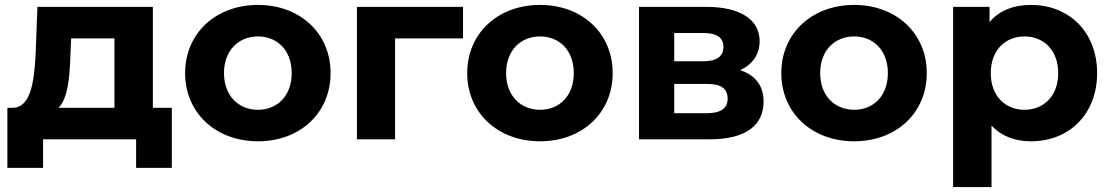

<svg xmlns="http://www.w3.org/2000/svg" viewBox="-20 -566 4511 780"><path d="M601 -128V-538H132L125 -352C119 -235 106 -130 32 -128H10V116H155V0H533V116H678V-128ZM266 -341 269 -410H445V-128H218C256 -168 263 -250 266 -341Z M1028 8C1199 8 1323 -107 1323 -269C1323 -431 1199 -546 1028 -546C857 -546 732 -431 732 -269C732 -107 857 8 1028 8ZM1028 -120C950 -120 890 -176 890 -269C890 -362 950 -418 1028 -418C1106 -418 1165 -362 1165 -269C1165 -176 1106 -120 1028 -120Z M1861 -538H1430V0H1585V-410H1861Z M2174 8C2345 8 2469 -107 2469 -269C2469 -431 2345 -546 2174 -546C2003 -546 1878 -431 1878 -269C1878 -107 2003 8 2174 8ZM2174 -120C2096 -120 2036 -176 2036 -269C2036 -362 2096 -418 2174 -418C2252 -418 2311 -362 2311 -269C2311 -176 2252 -120 2174 -120Z M2987 -281C3037 -304 3066 -345 3066 -399C3066 -487 2986 -538 2851 -538H2576V0H2863C3011 0 3082 -58 3082 -153C3082 -217 3050 -260 2987 -281ZM2719 -432H2837C2891 -432 2919 -414 2919 -375C2919 -337 2891 -317 2837 -317H2719ZM2850 -106H2719V-225H2853C2910 -225 2936 -206 2936 -165C2936 -125 2907 -106 2850 -106Z M3450 8C3621 8 3745 -107 3745 -269C3745 -431 3621 -546 3450 -546C3279 -546 3154 -431 3154 -269C3154 -107 3279 8 3450 8ZM3450 -120C3372 -120 3312 -176 3312 -269C3312 -362 3372 -418 3450 -418C3528 -418 3587 -362 3587 -269C3587 -176 3528 -120 3450 -120Z M4169 -546C4097 -546 4039 -523 4000 -476V-538H3852V194H4008V-56C4048 -13 4103 8 4169 8C4321 8 4437 -100 4437 -269C4437 -438 4321 -546 4169 -546ZM4142 -120C4064 -120 4005 -176 4005 -269C4005 -362 4064 -418 4142 -418C4220 -418 4279 -362 4279 -269C4279 -176 4220 -120 4142 -120Z"/></svg>

Font: AWKNG-Font
Style: Bold
Weight: 700
Designer: Awakening Church
Foundry: Awakening Church
Version: Version 1.700;PS 001.700;hotconv 1.0.88;makeotf.lib2.5.64775